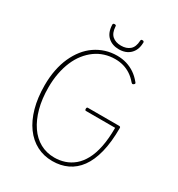

<svg xmlns="http://www.w3.org/2000/svg" viewBox="-309 -1589 1679 1807"><g transform="rotate(30 531.0 -686.0)"><path d="M535 19Q442 19 365 -21Q288 -61 232.5 -137Q177 -213 147 -321Q117 -429 117 -564Q117 -654 132.5 -732Q148 -810 177 -874Q206 -938 246 -988.5Q286 -1039 337 -1074Q388 -1109 447 -1127.5Q506 -1146 571 -1146Q626 -1146 674 -1131.5Q722 -1117 763.5 -1089Q805 -1061 840 -1018Q848 -1010 848 -1004.5Q848 -999 840 -992Q831 -985 825 -986.5Q819 -988 811 -997Q778 -1036 740.5 -1060.5Q703 -1085 661 -1097Q619 -1109 571 -1109Q512 -1109 458 -1092Q404 -1075 358 -1041.5Q312 -1008 275 -961Q238 -914 212 -853Q186 -792 172 -719.5Q158 -647 158 -564Q158 -440 185 -340Q212 -240 261.5 -167.5Q311 -95 380.5 -57Q450 -19 535 -19Q593 -19 646 -36.5Q699 -54 744 -91.5Q789 -129 822.5 -190.5Q856 -252 874 -340.5Q892 -429 892 -548H574Q570 -548 566.5 -552Q563 -556 563 -565Q563 -575 566.5 -579Q570 -583 574 -583H912Q923 -583 927 -579.5Q931 -576 931 -568Q931 -415 903 -303.5Q875 -192 823 -121Q771 -50 698 -15.5Q625 19 535 19ZM552 -1205Q479 -1205 432.5 -1247.5Q386 -1290 383 -1375Q383 -1382 387 -1386.5Q391 -1391 401 -1391Q410 -1391 414.5 -1387Q419 -1383 418 -1375Q422 -1307 457.5 -1276Q493 -1245 552 -1245Q611 -1245 647 -1276Q683 -1307 686 -1375Q686 -1383 690 -1387Q694 -1391 703 -1391Q713 -1391 717 -1386.5Q721 -1382 721 -1375Q720 -1318 697.5 -1280.5Q675 -1243 638 -1224Q601 -1205 552 -1205Z"/></g></svg>

Font: Playwrite BR Thin
Style: Regular
Weight: 250
Version: Version 1.003